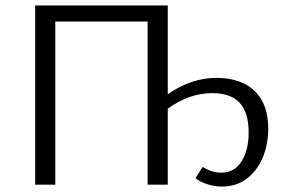

<svg xmlns="http://www.w3.org/2000/svg" viewBox="-20 -678 1047 705"><path d="M698 -24 724 -65Q758 -44 793 -44Q840 -44 866.5 -85Q893 -126 893 -191Q893 -265 860 -300.5Q827 -336 759 -336Q675 -336 596 -279V0H522V-599H183V0H109V-658H596V-332Q682 -392 775 -392Q865 -392 915 -344Q965 -296 965 -205Q965 -150 945.5 -101.5Q926 -53 887.5 -23Q849 7 795 7Q766 7 738.5 -2.5Q711 -12 698 -24Z"/></svg>

Font: QiushuiShotai Bright
Style: Regular
Weight: 400
Designer: Christian Thalmann (Catharsis Fonts)
Version: Version 1.250;